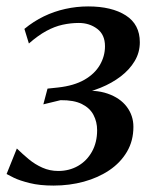

<svg xmlns="http://www.w3.org/2000/svg" viewBox="-24 -569 486 598"><path d="M142.5 9Q99.5 9 68.5 1.2Q37.5 -6.5 19.5 -15.2Q1.5 -24 -3.5 -27L28.5 -106.5Q46 -89.5 65.5 -73.2Q85 -57 108 -46.8Q131 -36.5 157.5 -36.5Q191.5 -36.5 219 -52.2Q246.5 -68 262.5 -96.8Q278.5 -125.5 278.5 -163.5Q278.5 -189.5 267.2 -211Q256 -232.5 231 -245Q206 -257.5 164.5 -257L111 -244L124 -293L157 -296.5Q206.5 -302 238.8 -320.5Q271 -339 287 -366.5Q303 -394 303 -425Q303 -461 278.8 -479.2Q254.5 -497.5 221.5 -497.5Q196.5 -497.5 171.2 -492Q146 -486.5 120.2 -472.5Q94.5 -458.5 66 -433.5L52 -479Q80.5 -502.5 112.5 -518Q144.5 -533.5 179.5 -541.2Q214.5 -549 250.5 -549Q324 -549 367.8 -521Q411.5 -493 411.5 -437.5Q411.5 -405.5 395.5 -378.8Q379.5 -352 352 -331Q324.5 -310 289.5 -295.8Q254.5 -281.5 216.5 -275.5V-284.5Q272 -291 311 -277.5Q350 -264 370.8 -236.5Q391.5 -209 391.5 -174Q391.5 -130.5 371.5 -96.5Q351.5 -62.5 316.8 -39Q282 -15.5 237.2 -3.2Q192.5 9 142.5 9Z"/></svg>

Font: Merriweather 60pt
Style: Italic
Weight: 400
Italic angle: -7.8°
Version: Version 2.101